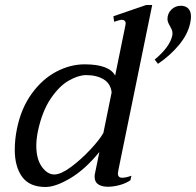

<svg xmlns="http://www.w3.org/2000/svg" viewBox="-20 -737 783 767"><path d="M39 -139Q39 -181 48 -224Q65 -306 107.5 -364Q150 -422 205.5 -451Q261 -480 318 -480Q416 -480 440 -435L481 -636Q482 -639 482 -643Q482 -658 465 -658Q460 -658 436 -650L433 -672L564 -717H588L453 -58Q451 -48 451 -44Q451 -27 468 -27Q483 -27 505 -35L501 -17Q484 -5 459 2Q434 9 411 9Q387 9 372.5 -0.5Q358 -10 358 -31Q358 -38 359 -42L377 -130Q320 -60 261 -25Q202 10 162 10Q98 10 68.5 -30.5Q39 -71 39 -139ZM598 -499Q658 -549 668 -594Q669 -597 669 -604Q669 -612 666 -619Q663 -626 659 -633Q649 -649 649 -661Q649 -683 664.5 -698.5Q680 -714 703 -714Q721 -714 732 -703Q743 -692 743 -670Q743 -660 740 -646Q731 -601 695.5 -558Q660 -515 611 -482ZM393 -206 426 -368Q422 -403 394 -420Q366 -437 324 -437Q294 -437 255.5 -415.5Q217 -394 182.5 -343Q148 -292 131 -211Q125 -180 125 -155Q125 -102 147 -71Q169 -40 197 -40Q223 -40 263 -69.5Q303 -99 340.5 -139Q378 -179 393 -206Z"/></svg>

Font: Taviraj
Style: Italic
Weight: 400
Italic angle: -12°
Designer: Katatrad Team
Foundry: CadsonDemak
Version: Version 1.001